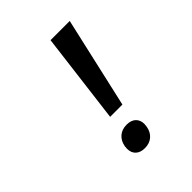

<svg xmlns="http://www.w3.org/2000/svg" viewBox="-209 -888 1018 1018"><g transform="rotate(-45 300.0 -379.5)"><path d="M338.5 -759H482.5L366.5 -248H274.5ZM218 -64.5Q218 -74 219.5 -83.5Q226 -118 249 -137.5Q272 -157 307 -157Q340 -157 358.2 -139.8Q376.5 -122.5 376.5 -92.5Q376.5 -86.5 374.5 -73.5Q368.5 -39 345.5 -19.5Q322.5 0 288 0Q255 0 236.5 -17.2Q218 -34.5 218 -64.5Z"/></g></svg>

Font: JuliaMono
Style: Italic
Weight: 400
Italic angle: -9°
Monospace: yes
Designer: cormullion
Foundry: corm
Version: Version 0.057; ttfautohint (v1.8.4)